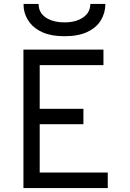

<svg xmlns="http://www.w3.org/2000/svg" viewBox="-20 -951 656 971"><path d="M98.5 0V-700H503.2V-621.5H180.8V-400.8H401.8V-323H180.8V-78.5H525V0ZM306 -767.8Q240.9 -767.8 197.2 -786.7Q153.6 -805.6 129.7 -837.4Q105.8 -869.2 100.2 -908.2Q99.8 -913.9 99.5 -919.6Q99.2 -925.4 99.2 -931H175.2Q175.2 -925.4 175.9 -919.6Q176.5 -913.9 178 -908.2Q186.6 -875.5 220.9 -856.6Q255.2 -837.8 306 -837.8Q364.1 -837.8 400.4 -862.9Q436.8 -888.1 436.8 -931H512.8Q512.8 -886.2 490.6 -849.2Q468.5 -812.1 422.6 -789.9Q376.8 -767.8 306 -767.8Z"/></svg>

Font: Overpass Mono Light
Style: Regular
Weight: 300
Monospace: yes
Designer: Delve Withrington, Dave Bailey
Foundry: Delve Fonts LLC
Version: Version 4.000